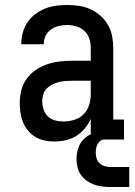

<svg xmlns="http://www.w3.org/2000/svg" viewBox="-20 -558 540 768"><path d="M197 8Q177 8 158 4Q139 0 122 -10Q105 -20 92.5 -35Q80 -50 72.5 -68Q65 -86 62 -105.5Q59 -125 59 -145Q59 -170 65 -195.5Q71 -221 86 -242Q101 -263 122 -277.5Q143 -292 167.5 -300.5Q192 -309 217.5 -312Q243 -315 268 -315H343V-365Q343 -384 337.5 -402.5Q332 -421 318 -434Q304 -447 285.5 -452.5Q267 -458 249 -458Q231 -458 214.5 -454Q198 -450 184 -440Q170 -430 162.5 -414.5Q155 -399 155 -381Q155 -381 155 -381Q155 -381 155 -381H65Q65 -381 65 -381.5Q65 -382 65 -382Q65 -404 71 -426.5Q77 -449 89.5 -468Q102 -487 120.5 -501Q139 -515 160 -523.5Q181 -532 203.5 -535Q226 -538 249 -538Q273 -538 296.5 -534.5Q320 -531 342 -521Q364 -511 382 -495Q400 -479 412 -458Q424 -437 428.5 -413Q433 -389 433 -365V-80H476V0H343V-83Q334 -62 319 -44Q304 -26 284.5 -14Q265 -2 242.5 3Q220 8 197 8ZM233 -72Q255 -72 276.5 -78.5Q298 -85 313.5 -100Q329 -115 336 -136.5Q343 -158 343 -180V-235H268Q255 -235 241 -234Q227 -233 214 -229.5Q201 -226 188.5 -219.5Q176 -213 166.5 -203.5Q157 -194 153 -180.5Q149 -167 149 -154Q149 -137 154 -121Q159 -105 171 -93Q183 -81 199.5 -76.5Q216 -72 233 -72ZM422 190Q405 190 388.5 188Q372 186 356.5 180.5Q341 175 327 165Q313 155 303.5 141.5Q294 128 290 111.5Q286 95 286 78Q286 56 293 34.5Q300 13 316 -2.5Q332 -18 353.5 -24.5Q375 -31 397 -31V0Q388 0 381 5.5Q374 11 370 19Q366 27 364.5 35.5Q363 44 363 53Q363 65 366.5 76Q370 87 378.5 95Q387 103 398.5 106.5Q410 110 422 110H497V190Z"/></svg>

Font: Iosevka Slab Medium
Style: Regular
Weight: 500
Monospace: yes
Designer: Belleve Invis
Foundry: Belleve Invis
Version: Version 11.1.1; ttfautohint (v1.8.3)